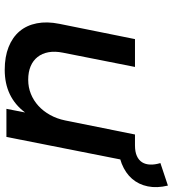

<svg xmlns="http://www.w3.org/2000/svg" viewBox="20 -726 714 793"><g transform="rotate(90 376.5 -330.0)"><path d="M269 7Q215 7 174.8 -9Q134.5 -25 109.8 -54.2Q85 -83.5 76.8 -125.5Q68.5 -167.5 79 -219L142 -531H257L198 -233Q191.5 -200.5 196.2 -174Q201 -147.5 215.8 -128.8Q230.5 -110 254.2 -100Q278 -90 310 -90Q341 -90 368.2 -101Q395.5 -112 417.5 -132Q439.5 -152 455.2 -180.2Q471 -208.5 478 -243L536 -531H651L546 0H430L445 -77Q382 7 269 7ZM747 -667Q758 -621.5 750.2 -583.8Q742.5 -546 718.8 -518.8Q695 -491.5 656.5 -476.2Q618 -461 567 -461L581 -531Q607.5 -531 624.8 -538.8Q642 -546.5 650.8 -560.5Q659.5 -574.5 660.2 -593.8Q661 -613 654 -636Z"/></g></svg>

Font: Argentum Sans
Style: Italic
Weight: 400
Italic angle: -11.3099°
Designer: Julieta Ulanovsky, Owen Earl, Rasmus Andersson, Cristiano Sobral
Foundry: The Argentum Sans Project Authors
Version: Version 3.131; ttfautohint (v1.8.4.7-5d5b-dirty)